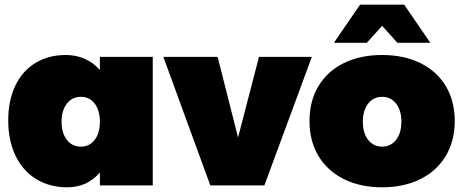

<svg xmlns="http://www.w3.org/2000/svg" viewBox="-20 -789 1970 817"><path d="M630 -547V0H405V-55Q351 8 266 8Q191 8 134 -27Q77 -62 46 -126.5Q15 -191 15 -277Q15 -361 45 -424Q75 -487 130.5 -521Q186 -555 260 -555Q304 -555 341 -538.5Q378 -522 405 -491V-547ZM405 -271Q405 -319 383 -348Q361 -377 324 -377Q287 -377 264.5 -348Q242 -319 242 -271Q242 -223 264.5 -194Q287 -165 324 -165Q361 -165 383 -194Q405 -223 405 -271Z M675 -547H906L993 -204L1082 -547H1307L1105 0H875Z M1811 -607H1671L1606 -679L1541 -607H1401L1512 -769H1700ZM1915 -274Q1915 -189 1877 -125.5Q1839 -62 1769 -27Q1699 8 1606 8Q1513 8 1443 -27Q1373 -62 1335 -125.5Q1297 -189 1297 -274Q1297 -359 1335 -422.5Q1373 -486 1443 -520.5Q1513 -555 1606 -555Q1699 -555 1769 -520.5Q1839 -486 1877 -422.5Q1915 -359 1915 -274ZM1524 -271Q1524 -223 1546.5 -194Q1569 -165 1606 -165Q1643 -165 1665.5 -194Q1688 -223 1688 -271Q1688 -319 1665.5 -348Q1643 -377 1606 -377Q1569 -377 1546.5 -348Q1524 -319 1524 -271Z"/></svg>

Font: TypoPRO Montserrat Alternates
Style: Regular
Weight: 900
Designer: Julieta Ulanovsky
Foundry: Julieta Ulanovsky
Version: Version 6.001